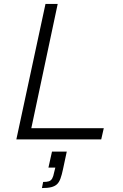

<svg xmlns="http://www.w3.org/2000/svg" viewBox="-20 -708 625 975"><path d="M63 0 211 -688H273L139 -57H507L494 0ZM193 247 199 216Q218 216 228.5 212.5Q239 209 245 198.5Q251 188 255 167L261 143H226L244 62H319L300 151Q294 180 287 199Q280 218 269 228Q258 238 240 242.5Q222 247 193 247Z"/></svg>

Font: Saira SemiExpanded Light
Style: Italic
Weight: 300
Width: 6
Italic angle: -12°
Designer: Hector Gatti with collaboration of the Omnibus-Type team
Foundry: Omnibus-Type
Version: Version 1.101